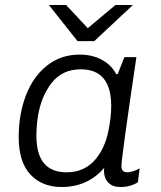

<svg xmlns="http://www.w3.org/2000/svg" viewBox="-20 -740 647 770"><path d="M446 -443H452L479 -511H527Q467 -106 467 -74Q467 -49 490 -49Q501 -49 515 -53.5Q529 -58 540 -65L533 -9Q503 10 463 10Q431 10 414 -8Q397 -26 397 -55L398 -67Q332 10 227 10Q149 10 102 -40Q55 -90 55 -190Q55 -282 84 -357.5Q113 -433 168.5 -477Q224 -521 299 -521Q351 -521 389 -500Q427 -479 446 -443ZM132 -273Q126 -233 126 -195Q126 -49 247 -49Q315 -49 357.5 -95Q400 -141 415 -216Q426 -271 426 -315Q426 -462 304 -462Q230 -462 187.5 -408Q145 -354 132 -273ZM332 -627 443 -720H513L358 -575H291L176 -720H245Z"/></svg>

Font: Chivo Light Italic
Style: Regular
Weight: 300
Italic angle: -8.05°
Designer: Hector Gatti
Foundry: Omnibus-Type
Version: Version 1.007